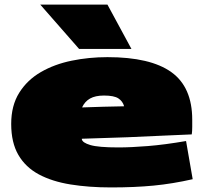

<svg xmlns="http://www.w3.org/2000/svg" viewBox="-20 -810 903 840"><path d="M466 10Q369 10 288.5 -3Q208 -16 150 -47Q92 -78 60.5 -132Q29 -186 29 -268Q29 -348 64 -404Q99 -460 158.5 -494.5Q218 -529 293.5 -544.5Q369 -560 450 -560Q638 -560 729.5 -494.5Q821 -429 821 -286Q821 -273 821 -254.5Q821 -236 819 -222Q762 -220 693 -216.5Q624 -213 537 -209.5Q450 -206 338 -203V-201Q340 -186 375 -175.5Q410 -165 498 -165Q553 -165 627 -171Q701 -177 794 -193L823 -26Q735 -6 652 2Q569 10 466 10ZM339 -340Q383 -342 431.5 -343Q480 -344 523 -345Q517 -367 498 -379.5Q479 -392 435 -392Q397 -392 374 -379Q351 -366 339 -340ZM326 -596 156 -790H450L555 -596Z"/></svg>

Font: Georama ExtraExtended Black
Style: Regular
Weight: 900
Width: 8
Designer: Jean-Baptiste Levee
Foundry: Production Type
Version: Version 1.000